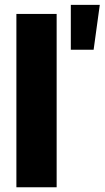

<svg xmlns="http://www.w3.org/2000/svg" viewBox="-20 -786 441 806"><path d="M217.8 -727.5V0H48.8V-727.5ZM277.3 -577.1V-765.6H398.9L373 -577.1Z"/></svg>

Font: Inter 28pt ExtraBold
Style: Regular
Weight: 800
Designer: Rasmus Andersson
Foundry: rsms
Version: Version 4.001;git-66647c0bb